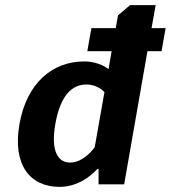

<svg xmlns="http://www.w3.org/2000/svg" viewBox="-20 -720 667 750"><path d="M321 -520H416L404 -450C404 -450 369 -480 309 -480C184 -480 84 -395 56 -235C28 -75 98 10 213 10C303 10 360 -60 360 -60H365V0H465L556 -520H611L627 -610H572L588 -700H488L441 -660L432 -610H337ZM350 -145C350 -145 309 -85 254 -85C209 -85 177 -125 196 -235C216 -350 263 -390 318 -390C363 -390 388 -360 388 -360Z"/></svg>

Font: Scada
Style: Bold Italic
Weight: 700
Designer: Jovanny Lemonad
Foundry: Jovanny Lemonad
Version: Version 3.005